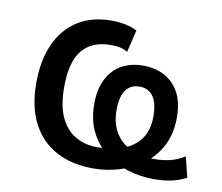

<svg xmlns="http://www.w3.org/2000/svg" viewBox="-63 -583 770 667"><g transform="rotate(10 322.0 -249.5)"><path d="M304 9Q230 9 174.5 -20.5Q119 -50 89 -108Q59 -166 59 -249Q59 -329 85 -387Q111 -445 160.5 -476.5Q210 -508 280 -508Q305 -508 329 -503Q353 -498 370 -489L351 -410Q340 -418 324.5 -421Q309 -424 291 -424Q226 -424 191.5 -383Q157 -342 157 -253Q157 -186 176.5 -145Q196 -104 230 -85Q264 -66 305 -66Q359 -66 398 -81Q437 -96 458.5 -126.5Q480 -157 480 -205Q480 -253 463 -276Q446 -299 415 -299Q384 -299 367 -276Q350 -253 350 -205Q350 -159 369.5 -126.5Q389 -94 424.5 -77Q460 -60 510 -60Q537 -60 563 -66Q589 -72 615 -88L633 -16Q609 -3 581 3Q553 9 519 9Q470 9 425.5 -5Q381 -19 346 -46.5Q311 -74 290.5 -115.5Q270 -157 270 -213Q270 -265 288.5 -301Q307 -337 339.5 -355Q372 -373 415 -373Q458 -373 490.5 -355.5Q523 -338 542 -303.5Q561 -269 561 -215Q561 -160 540 -118Q519 -76 482.5 -48Q446 -20 400 -5.5Q354 9 304 9Z"/></g></svg>

Font: Nunito Sans 7pt Condensed SemiBold
Style: Regular
Weight: 600
Width: 3
Designer: Vernon Adams
Foundry: Vernon Adams
Version: Version 3.101;gftools[0.9.27]